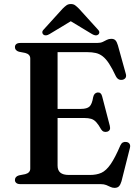

<svg xmlns="http://www.w3.org/2000/svg" viewBox="-20 -913 693 952"><path d="M214.5 -373H380.5Q411.5 -373 424 -385Q436.5 -397 442 -431.5Q444.5 -442.5 450 -448Q455.5 -453.5 464 -454.5Q481.5 -456 486.5 -435L524.5 -289Q527.5 -277 524.2 -270Q521 -263 511.5 -260Q502.5 -257.5 494.8 -260.2Q487 -263 481.5 -271.5Q468.5 -295 457.2 -307.2Q446 -319.5 432 -323.8Q418 -328 396.5 -328H214.5ZM54 -679.5Q54 -689 60.8 -694.5Q67.5 -700 81.5 -700H461.5Q478.5 -700 489.5 -705.2Q500.5 -710.5 510 -715.5Q519.5 -720.5 532 -720.5Q545.5 -720.5 552.5 -713Q559.5 -705.5 564.5 -688.5L603.5 -548Q607 -536.5 603.5 -529Q600 -521.5 590 -518Q578.5 -515 569.5 -519.2Q560.5 -523.5 554.5 -535Q536.5 -573.5 521 -597.2Q505.5 -621 489.5 -633.5Q473.5 -646 455 -650.2Q436.5 -654.5 411.5 -654.5H265.5V-92Q265.5 -68.5 279.2 -57Q293 -45.5 321.5 -45.5H426Q459 -45.5 482.8 -56.2Q506.5 -67 528.5 -98.8Q550.5 -130.5 577 -192.5Q582 -203 589.5 -206.8Q597 -210.5 606.5 -209Q617.5 -207.5 622.5 -199.5Q627.5 -191.5 624 -179L582.5 -14.5Q577.5 2.5 570 10.5Q562.5 18.5 548 18.5Q537 18.5 527.5 13.8Q518 9 506.8 4.5Q495.5 0 479.5 0H81.5Q67.5 0 60.8 -5.8Q54 -11.5 54 -20.5Q54 -37.5 74 -43.5L105 -49.5Q117 -52.5 123.5 -59.5Q130 -66.5 130 -77V-623Q130 -633.5 123.5 -640.5Q117 -647.5 105 -650.5L74 -656.5Q54 -662.5 54 -679.5ZM355.5 -822.5H306.5L436.5 -744Q456 -732.5 467 -741.5Q472 -745 472.5 -752Q473 -759 465 -767L371.5 -870Q361 -880.5 352.5 -886.8Q344 -893 331.5 -893Q318.5 -893 309.8 -886.8Q301 -880.5 290.5 -870L197 -767Q189 -759 189.8 -752Q190.5 -745 195 -741.5Q206.5 -732.5 225.5 -744Z"/></svg>

Font: Fraunces Medium
Style: Regular
Weight: 500
Version: Version 1.000;[b76b70a41]